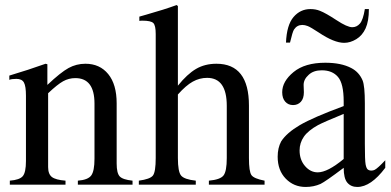

<svg xmlns="http://www.w3.org/2000/svg" viewBox="-20 -733 1551 762"><path d="M17 -416V-433Q94 -456 161 -480L168 -478V-396Q221 -446 252 -463Q283 -480 319 -480Q376 -480 409.5 -439Q443 -398 443 -323V-84Q443 -46 455 -33Q467 -20 506 -16V0H289V-16Q329 -19 342 -36.5Q355 -54 355 -103V-322Q355 -423 279 -423Q253 -423 230.5 -410.5Q208 -398 171 -363V-70Q171 -42 186 -30.5Q201 -19 240 -16V0H19V-16Q58 -19 70.5 -34Q83 -49 83 -94V-353Q83 -391 75 -405.5Q67 -420 45 -420Q25 -420 17 -416Z M686 -358V-106Q686 -52 698.5 -36.5Q711 -21 757 -16V0H531V-16Q576 -22 587 -36.5Q598 -51 598 -106V-598Q598 -632 588.5 -641.5Q579 -651 545 -651Q537 -651 533 -650V-667L561 -675Q632 -695 681 -713L686 -709V-393Q723 -439 758 -459.5Q793 -480 839 -480Q968 -480 968 -314V-106Q968 -52 978 -38Q988 -24 1030 -16V0H809V-16Q854 -20 867 -36.5Q880 -53 880 -106V-313Q880 -424 802 -424Q772 -424 745 -409Q718 -394 686 -358Z M1344 -67Q1271 -12 1252 -3Q1225 9 1193 9Q1146 9 1114 -24Q1082 -57 1082 -111Q1082 -146 1096 -172Q1118 -206 1170 -236.5Q1222 -267 1344 -312V-330Q1344 -401 1321.5 -427.5Q1299 -454 1257 -454Q1224 -454 1205 -436Q1185 -418 1185 -396L1186 -367Q1186 -342 1174 -329Q1162 -316 1143 -316Q1124 -316 1112 -329.5Q1100 -343 1100 -367Q1100 -410 1145 -447Q1190 -484 1271 -484Q1334 -484 1374 -463Q1405 -447 1419 -414Q1428 -392 1428 -323V-163Q1428 -96 1431 -80.5Q1434 -65 1439.5 -60.5Q1445 -56 1454 -56Q1461 -56 1467 -59Q1479 -65 1509 -97V-67Q1452 9 1398 9Q1373 9 1358.5 -8Q1344 -25 1344 -67ZM1344 -102V-281Q1266 -249 1243 -237Q1203 -215 1186 -190.5Q1169 -166 1169 -136Q1169 -99 1190.5 -74Q1212 -49 1241 -49Q1280 -49 1344 -102ZM1131 -564H1115Q1118 -634 1145 -665.5Q1172 -697 1212 -697Q1233 -697 1250 -690Q1273 -681 1315.5 -653Q1358 -625 1378 -625Q1396 -625 1408.5 -639.5Q1421 -654 1428 -697H1444Q1444 -649 1431 -620.5Q1418 -592 1394 -577.5Q1370 -563 1346 -563Q1306 -563 1245 -604Q1213 -625 1201.5 -629.5Q1190 -634 1180 -634Q1159 -634 1147 -616Q1141 -607 1131 -564Z"/></svg>

Font: MM Ethnic
Style: Regular
Weight: 400
Designer: Khon Soe Zaw Thu
Version: Version 1.00 July 18, 2016, initial release